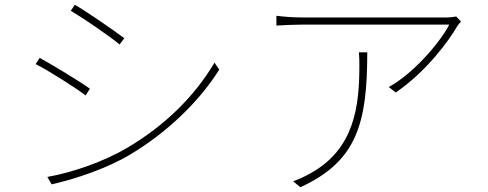

<svg xmlns="http://www.w3.org/2000/svg" viewBox="-20 -765 2040 803"><path d="M293 -745 276 -720C327 -690 440 -613 480 -579L500 -605C465 -632 345 -715 293 -745ZM178 -25 196 6C293 -16 425 -59 525 -119C681 -212 816 -344 897 -474L877 -503C795 -364 671 -240 509 -145C415 -90 286 -44 178 -25ZM146 -523 129 -497C183 -470 296 -398 338 -366L356 -394C321 -420 197 -495 146 -523Z M1908 -675 1888 -696C1878 -694 1861 -692 1851 -692C1783 -692 1274 -692 1241 -692C1208 -692 1167 -695 1136 -699V-658C1167 -660 1208 -662 1241 -662C1273 -662 1780 -662 1859 -662C1820 -587 1710 -458 1606 -401L1635 -378C1764 -466 1859 -597 1892 -655C1897 -663 1903 -669 1908 -675ZM1516 -546H1481C1483 -526 1483 -508 1483 -491C1483 -322 1463 -143 1280 -41C1261 -30 1228 -14 1206 -7L1236 18C1474 -90 1516 -252 1516 -546Z"/></svg>

Font: Noto Sans CJK HK Thin
Style: Regular
Weight: 100
Designer: Ryoko NISHIZUKA 西塚涼子 (kana, bopomofo & ideographs); Paul D. Hunt (Latin, Greek & Cyrillic); Sandoll Communications 산돌커뮤니
Foundry: Adobe
Version: Version 2.004;hotconv 1.0.118;makeotfexe 2.5.65603